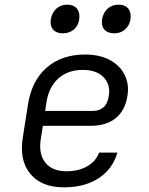

<svg xmlns="http://www.w3.org/2000/svg" viewBox="-20 -794 640 824"><path d="M470 -651Q442 -651 428 -667Q414 -683 418 -711Q423 -740 442 -757Q461 -774 489 -774Q517 -774 530.5 -757Q544 -740 540 -711Q535 -683 516 -667Q497 -651 470 -651ZM250 -651Q222 -651 208 -667Q194 -683 198 -711Q203 -740 222 -757Q241 -774 269 -774Q296 -774 310 -757Q324 -740 320 -711Q316 -683 296.5 -667Q277 -651 250 -651ZM254 10Q158 10 110 -48Q62 -106 78 -205L100 -345Q116 -448 180.5 -504Q245 -560 345 -560Q407 -560 450.5 -537Q494 -514 514.5 -473.5Q535 -433 527 -383Q517 -319 476 -286.5Q435 -254 369 -254H164L155 -197Q145 -133 174.5 -96Q204 -59 266 -59Q317 -59 354.5 -80.5Q392 -102 405 -139H484Q463 -68 403 -29Q343 10 254 10ZM174 -318H379Q406 -318 424 -333.5Q442 -349 447 -383Q455 -431 424.5 -462.5Q394 -494 335 -494Q271 -494 230 -457Q189 -420 179 -353Z"/></svg>

Font: JetBrains Mono NL Light
Style: Italic
Weight: 300
Italic angle: -9°
Designer: Philipp Nurullin, Konstantin Bulenkov
Foundry: JetBrains
Version: Version 2.304; ttfautohint (v1.8.4.7-5d5b)